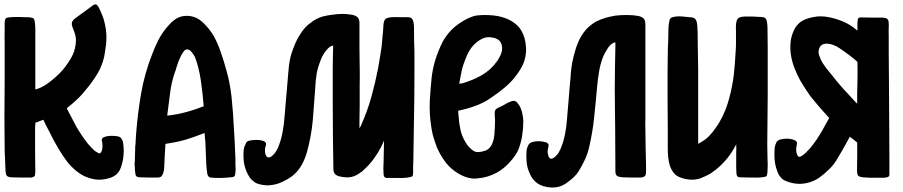

<svg xmlns="http://www.w3.org/2000/svg" viewBox="-21 -797 4061 863"><path d="M149.4 -398.4Q178.7 -408.2 214.8 -438.5Q251 -468.8 269.5 -493.2Q303.7 -538.1 312.5 -567.4Q321.3 -597.7 320.3 -621.1Q319.3 -636.7 314.5 -649.4Q309.6 -663.1 305.7 -672.9Q299.8 -687.5 302.7 -697.3Q305.7 -706.1 318.4 -715.8Q339.8 -731.4 356.4 -743.2Q373 -754.9 394.5 -771.5Q402.3 -777.3 407.2 -777.3Q407.2 -777.3 408.2 -777.3Q409.2 -777.3 410.2 -777.3Q415 -776.4 421.9 -765.6Q431.6 -746.1 439.5 -726.6Q447.3 -707 451.2 -685.5Q456.1 -665 457 -643.6Q458 -622.1 456.1 -600.6Q454.1 -585.9 452.1 -571.3Q450.2 -556.6 447.3 -542Q438.5 -503.9 419.9 -470.7Q400.4 -437.5 376 -407.2Q365.2 -394.5 354.5 -380.9Q343.8 -368.2 332 -356.4Q319.3 -344.7 306.6 -333Q293 -322.3 280.3 -311.5Q280.3 -310.5 280.3 -309.6Q280.3 -308.6 280.3 -307.6Q300.8 -267.6 322.3 -227.5Q344.7 -188.5 373 -152.3Q379.9 -144.5 386.7 -136.7Q394.5 -128.9 401.4 -122.1Q405.3 -118.2 409.2 -116.2Q413.1 -113.3 417 -111.3Q424.8 -106.4 428.7 -108.4Q432.6 -109.4 436.5 -119.1Q439.5 -127.9 439.5 -136.7Q440.4 -146.5 438.5 -156.2Q434.6 -169.9 438.5 -174.8Q441.4 -179.7 455.1 -183.6Q467.8 -186.5 480.5 -186.5Q493.2 -186.5 505.9 -184.6Q518.6 -182.6 524.4 -174.8Q530.3 -167 532.2 -156.2Q535.2 -136.7 535.2 -117.2Q535.2 -108.4 534.2 -99.6Q532.2 -72.3 522.5 -44.9Q516.6 -27.3 503.9 -14.6Q491.2 -2.9 472.7 2.9Q447.3 10.7 424.8 10.7Q408.2 10.7 393.6 6.8Q355.5 -1 322.3 -28.3Q295.9 -49.8 277.3 -75.2Q257.8 -101.6 241.2 -129.9Q230.5 -148.4 219.7 -168Q210 -186.5 200.2 -206.1Q193.4 -218.8 186.5 -232.4Q180.7 -245.1 173.8 -258.8Q162.1 -253.9 137.7 -245.1Q137.7 -240.2 137.7 -235.4Q136.7 -231.4 136.7 -226.6Q136.7 -175.8 136.7 -124Q137.7 -73.2 137.7 -22.5Q137.7 -18.6 136.7 -14.6Q136.7 -11.7 135.7 -7.8Q133.8 -3.9 129.9 -2Q126 0 121.1 1Q101.6 1 75.2 1Q48.8 0 29.3 0Q15.6 -1 9.8 -6.8Q4.9 -12.7 3.9 -26.4Q2.9 -50.8 2 -74.2Q1 -98.6 0 -123Q-1 -188.5 -1 -246.1Q-1 -267.6 -1 -288.1Q0 -362.3 0 -443.4Q0 -463.9 0 -509.8Q0 -556.6 0 -602.5Q-1 -632.8 0 -658.2Q0 -683.6 0 -696.3Q1 -708 3.9 -712.9Q7.8 -717.8 19.5 -718.8Q29.3 -720.7 52.7 -720.7Q76.2 -720.7 86.9 -719.7Q95.7 -719.7 102.5 -719.7Q110.4 -719.7 119.1 -717.8Q127 -716.8 129.9 -713.9Q133.8 -710 134.8 -702.1Q135.7 -694.3 136.7 -686.5Q137.7 -678.7 137.7 -670.9Q137.7 -606.4 137.7 -542Q137.7 -477.5 137.7 -413.1Q137.7 -408.2 137.7 -404.3Q137.7 -400.4 137.7 -395.5Q137.7 -395.5 137.7 -395.5Q140.6 -396.5 143.6 -396.5Q146.5 -397.5 149.4 -398.4Z M722.7 -150.4Q721.7 -142.6 719.7 -100.6Q717.8 -58.6 716.8 -39.1Q716.8 -36.1 715.8 -33.2Q715.8 -30.3 714.8 -27.3Q711.9 -14.6 707 -7.8Q703.1 0 689.5 1Q671.9 1 648.4 1Q625 0 607.4 0Q595.7 -1 591.8 -4.9Q587.9 -8.8 586.9 -20.5Q585 -33.2 585 -45.9Q584 -51.8 584 -57.6Q584 -64.5 585 -71.3Q585.9 -87.9 585.9 -104.5Q585.9 -122.1 586.9 -138.7Q588.9 -152.3 588.9 -167Q589.8 -180.7 590.8 -195.3Q597.7 -287.1 613.3 -377Q628.9 -466.8 663.1 -553.7Q674.8 -585 689.5 -614.3Q704.1 -643.6 725.6 -669.9Q732.4 -678.7 741.2 -687.5Q749 -697.3 758.8 -704.1Q784.2 -725.6 817.4 -725.6Q821.3 -725.6 825.2 -725.6Q863.3 -722.7 890.6 -696.3Q919.9 -668.9 939.5 -635.7Q958 -601.6 970.7 -564.5Q986.3 -520.5 998 -475.6Q1010.7 -430.7 1016.6 -384.8Q1019.5 -368.2 1021.5 -341.8Q1024.4 -315.4 1026.4 -285.2Q1030.3 -229.5 1033.2 -171.9Q1036.1 -113.3 1037.1 -86.9Q1037.1 -73.2 1037.1 -60.5Q1038.1 -47.9 1038.1 -33.2Q1038.1 -28.3 1037.1 -23.4Q1037.1 -18.6 1036.1 -13.7Q1036.1 -7.8 1032.2 -4.9Q1029.3 -1 1024.4 -1Q996.1 2 971.7 2.9Q969.7 2.9 967.8 2.9Q945.3 2.9 922.9 1Q920.9 0 918 -2Q915 -4.9 914.1 -6.8Q912.1 -9.8 911.1 -13.7Q910.2 -17.6 910.2 -20.5Q905.3 -51.8 904.3 -104.5Q903.3 -157.2 898.4 -199.2Q898.4 -199.2 898.4 -199.2Q848.6 -179.7 812.5 -168.9Q775.4 -158.2 722.7 -150.4ZM894.5 -319.3Q890.6 -372.1 883.8 -419.9Q877.9 -468.8 864.3 -514.6Q860.4 -527.3 855.5 -540Q849.6 -551.8 840.8 -562.5Q831.1 -575.2 820.3 -575.2Q809.6 -575.2 801.8 -561.5Q794.9 -551.8 790 -541Q785.2 -530.3 780.3 -518.6Q776.4 -506.8 772.5 -495.1Q769.5 -482.4 764.6 -470.7Q749 -425.8 743.2 -376Q737.3 -326.2 730.5 -277.3Q731.4 -277.3 731.4 -277.3Q776.4 -282.2 814.5 -293Q852.5 -302.7 894.5 -319.3Z M1839.8 -675.8Q1839.8 -675.8 1839.8 -675.8Q1839.8 -616.2 1841.8 -563.5Q1841.8 -524.4 1841.8 -482.4Q1841.8 -467.8 1841.8 -451.2Q1841.8 -357.4 1839.8 -263.7Q1838.9 -169.9 1836.9 -76.2Q1836.9 -60.5 1835.9 -46.9Q1835.9 -34.2 1835.9 -18.6Q1835 -7.8 1833 -4.9Q1831.1 -2.9 1821.3 -1Q1801.8 3.9 1769.5 2.9Q1737.3 2.9 1716.8 2.9Q1710.9 2.9 1707 -2Q1703.1 -5.9 1703.1 -14.6Q1702.1 -28.3 1702.1 -41Q1703.1 -52.7 1703.1 -67.4Q1703.1 -85.9 1704.1 -114.3Q1705.1 -142.6 1705.1 -165Q1690.4 -128.9 1668.9 -97.7Q1648.4 -65.4 1620.1 -39.1Q1613.3 -32.2 1606.4 -26.4Q1598.6 -20.5 1590.8 -15.6Q1570.3 -2 1547.9 0Q1525.4 1 1502 -4.9Q1489.3 -8.8 1483.4 -16.6Q1477.5 -24.4 1477.5 -38.1Q1476.6 -70.3 1476.6 -101.6Q1475.6 -133.8 1475.6 -165Q1475.6 -247.1 1474.6 -329.1Q1474.6 -411.1 1474.6 -493.2Q1474.6 -520.5 1475.6 -554.7Q1476.6 -587.9 1476.6 -591.8Q1469.7 -591.8 1463.9 -587.9Q1459 -585 1454.1 -580.1Q1444.3 -570.3 1436.5 -558.6Q1428.7 -546.9 1422.9 -533.2Q1407.2 -494.1 1402.3 -465.8Q1397.5 -437.5 1395.5 -395.5Q1390.6 -326.2 1384.8 -254.9Q1377.9 -183.6 1359.4 -116.2Q1350.6 -83 1335 -55.7Q1319.3 -27.3 1293 -5.9Q1276.4 6.8 1250 19.5Q1223.6 32.2 1202.1 34.2Q1192.4 36.1 1181.6 36.1Q1174.8 36.1 1167 35.2Q1149.4 33.2 1132.8 27.3Q1125 23.4 1118.2 17.6Q1110.4 11.7 1104.5 4.9Q1091.8 -12.7 1084 -34.2Q1076.2 -54.7 1074.2 -77.1Q1073.2 -88.9 1073.2 -99.6Q1073.2 -100.6 1073.2 -101.6Q1073.2 -112.3 1074.2 -122.1Q1075.2 -130.9 1078.1 -138.7Q1082 -146.5 1085 -154.3Q1086.9 -159.2 1090.8 -161.1Q1095.7 -164.1 1100.6 -165Q1115.2 -168 1128.9 -168Q1143.6 -168.9 1157.2 -165Q1168.9 -162.1 1172.9 -156.2Q1176.8 -150.4 1172.9 -139.6Q1169.9 -130.9 1169.9 -122.1Q1169.9 -113.3 1171.9 -104.5Q1175.8 -91.8 1183.6 -89.8Q1191.4 -87.9 1201.2 -95.7Q1213.9 -106.4 1221.7 -120.1Q1229.5 -132.8 1234.4 -148.4Q1245.1 -177.7 1250 -209Q1255.9 -239.3 1257.8 -270.5Q1260.7 -310.5 1264.6 -350.6Q1267.6 -390.6 1271.5 -430.7Q1273.4 -454.1 1275.4 -477.5Q1277.3 -502 1281.2 -524.4Q1287.1 -554.7 1299.8 -585.9Q1311.5 -617.2 1328.1 -642.6Q1344.7 -668.9 1362.3 -684.6Q1380.9 -699.2 1389.6 -705.1Q1413.1 -718.8 1432.6 -723.6Q1452.1 -728.5 1477.5 -731.4Q1499 -734.4 1519.5 -734.4Q1540 -734.4 1561.5 -730.5Q1578.1 -727.5 1586.9 -718.8Q1594.7 -710 1594.7 -692.4Q1594.7 -662.1 1594.7 -635.7Q1594.7 -608.4 1594.7 -579.1Q1594.7 -538.1 1595.7 -498Q1596.7 -457 1595.7 -417Q1595.7 -399.4 1595.7 -374Q1595.7 -349.6 1595.7 -323.2Q1595.7 -285.2 1594.7 -253.9Q1594.7 -222.7 1594.7 -220.7Q1596.7 -223.6 1599.6 -228.5Q1602.5 -234.4 1603.5 -237.3Q1630.9 -298.8 1648.4 -362.3Q1666 -425.8 1678.7 -491.2Q1684.6 -523.4 1689.5 -555.7Q1695.3 -587.9 1697.3 -620.1Q1698.2 -637.7 1700.2 -649.4Q1701.2 -661.1 1702.1 -678.7Q1703.1 -703.1 1710.9 -710.9Q1718.8 -718.8 1742.2 -719.7Q1757.8 -720.7 1778.3 -719.7Q1799.8 -719.7 1814.5 -719.7Q1824.2 -718.8 1829.1 -714.8Q1834 -710 1836.9 -700.2Q1837.9 -694.3 1838.9 -688.5Q1839.8 -681.6 1839.8 -675.8Z M2044.9 -234.4Q2048.8 -207 2056.6 -187.5Q2064.5 -167 2080.1 -144.5Q2086.9 -135.7 2094.7 -128.9Q2101.6 -122.1 2110.4 -117.2Q2126 -108.4 2161.1 -120.1Q2195.3 -132.8 2201.2 -192.4Q2202.1 -205.1 2203.1 -221.7Q2204.1 -237.3 2204.1 -250Q2204.1 -255.9 2204.1 -260.7Q2204.1 -266.6 2203.1 -271.5Q2202.1 -287.1 2203.1 -296.9Q2205.1 -306.6 2219.7 -313.5Q2234.4 -319.3 2247.1 -327.1Q2259.8 -335 2272.5 -339.8Q2288.1 -346.7 2295.9 -341.8Q2303.7 -337.9 2312.5 -324.2Q2321.3 -310.5 2326.2 -289.1Q2331.1 -268.6 2331.1 -252Q2331.1 -219.7 2326.2 -188.5Q2321.3 -156.2 2309.6 -126Q2300.8 -102.5 2271.5 -69.3Q2242.2 -37.1 2210.9 -20.5Q2169.9 2 2122.1 4.9Q2118.2 5.9 2114.3 5.9Q2070.3 5.9 2023.4 -27.3Q1995.1 -47.9 1975.6 -76.2Q1956.1 -103.5 1942.4 -135.7Q1930.7 -167 1923.8 -192.4Q1918 -218.8 1914.1 -251Q1910.2 -284.2 1910.2 -317.4Q1910.2 -333 1911.1 -348.6Q1914.1 -397.5 1918.9 -446.3Q1923.8 -490.2 1936.5 -530.3Q1949.2 -570.3 1968.8 -609.4Q1997.1 -660.2 2043 -691.4Q2088.9 -722.7 2123 -727.5Q2139.6 -729.5 2158.2 -729.5Q2177.7 -729.5 2198.2 -727.5Q2239.3 -722.7 2269.5 -707Q2305.7 -688.5 2322.3 -659.2Q2339.8 -629.9 2342.8 -589.8Q2343.8 -582 2343.8 -573.2Q2343.8 -566.4 2342.8 -558.6Q2341.8 -542 2335.9 -523.4Q2325.2 -489.3 2291 -447.3Q2256.8 -404.3 2181.6 -354.5Q2151.4 -334 2116.2 -321.3Q2082 -308.6 2044.9 -300.8Q2043 -299.8 2043 -299.8Q2042 -299.8 2038.1 -298.8Q2038.1 -298.8 2038.1 -298.8Q2040 -282.2 2041 -266.6Q2042 -250 2044.9 -234.4ZM2054.7 -421.9Q2100.6 -434.6 2142.6 -458Q2185.5 -482.4 2212.9 -521.5Q2219.7 -530.3 2229.5 -550.8Q2239.3 -572.3 2234.4 -593.8Q2228.5 -620.1 2198.2 -627Q2168 -634.8 2142.6 -621.1Q2101.6 -598.6 2080.1 -552.7Q2059.6 -505.9 2054.7 -480.5Q2051.8 -465.8 2048.8 -451.2Q2045.9 -436.5 2043 -420.9Q2043 -420.9 2043 -420.9Q2046.9 -421.9 2049.8 -421.9Q2052.7 -421.9 2054.7 -421.9Z M2721.7 -593.8Q2711.9 -584 2704.1 -569.3Q2695.3 -554.7 2689.5 -541Q2677.7 -510.7 2671.9 -476.6Q2666 -441.4 2663.1 -409.2Q2656.2 -331.1 2649.4 -268.6Q2643.6 -207 2627 -134.8Q2620.1 -105.5 2607.4 -78.1Q2594.7 -50.8 2578.1 -24.4Q2563.5 -1 2521.5 28.3Q2495.1 45.9 2462.9 45.9Q2442.4 45.9 2418.9 39.1Q2407.2 35.2 2396.5 28.3Q2385.7 21.5 2377.9 11.7Q2370.1 2.9 2364.3 -7.8Q2359.4 -17.6 2355.5 -28.3Q2346.7 -50.8 2345.7 -74.2Q2344.7 -83 2344.7 -92.8Q2344.7 -106.4 2345.7 -120.1Q2345.7 -121.1 2346.7 -123Q2346.7 -124 2346.7 -126Q2351.6 -144.5 2358.4 -151.4Q2365.2 -158.2 2383.8 -161.1Q2395.5 -163.1 2407.2 -162.1Q2418.9 -161.1 2429.7 -158.2Q2439.5 -156.2 2443.4 -149.4Q2446.3 -143.6 2443.4 -133.8Q2440.4 -125 2440.4 -116.2Q2440.4 -107.4 2443.4 -98.6Q2446.3 -85.9 2454.1 -84Q2460.9 -82 2470.7 -89.8Q2483.4 -99.6 2491.2 -113.3Q2499 -126 2503.9 -141.6Q2514.6 -169.9 2519.5 -199.2Q2525.4 -228.5 2527.3 -258.8Q2531.2 -299.8 2534.2 -340.8Q2538.1 -382.8 2541 -423.8Q2543.9 -447.3 2544.9 -469.7Q2546.9 -492.2 2550.8 -514.6Q2556.6 -544.9 2566.4 -576.2Q2576.2 -608.4 2591.8 -634.8Q2608.4 -662.1 2627.9 -678.7Q2648.4 -695.3 2658.2 -700.2Q2678.7 -710 2700.2 -716.8Q2721.7 -722.7 2744.1 -726.6Q2765.6 -729.5 2794.9 -729.5Q2825.2 -729.5 2845.7 -725.6Q2863.3 -722.7 2872.1 -713.9Q2879.9 -705.1 2879.9 -686.5Q2879.9 -630.9 2879.9 -575.2Q2879.9 -519.5 2879.9 -463.9Q2879.9 -425.8 2879.9 -387.7Q2879.9 -350.6 2879.9 -312.5Q2879.9 -287.1 2879.9 -262.7Q2878.9 -238.3 2879.9 -213.9Q2879.9 -174.8 2880.9 -135.7Q2881.8 -96.7 2882.8 -57.6Q2882.8 -49.8 2882.8 -42Q2882.8 -34.2 2882.8 -25.4Q2882.8 -10.7 2877 -4.9Q2870.1 1 2855.5 1Q2840.8 1 2817.4 1Q2793 0 2778.3 0Q2774.4 0 2770.5 -1Q2766.6 -1 2762.7 -2Q2752.9 -4.9 2749 -9.8Q2745.1 -15.6 2745.1 -25.4Q2744.1 -118.2 2744.1 -211.9Q2743.2 -304.7 2742.2 -398.4Q2742.2 -446.3 2743.2 -494.1Q2744.1 -542 2745.1 -589.8Q2745.1 -593.8 2745.1 -597.7Q2745.1 -601.6 2745.1 -606.4Q2745.1 -606.4 2745.1 -606.4Q2737.3 -605.5 2731.4 -601.6Q2725.6 -598.6 2721.7 -593.8Z M3427.7 -149.4Q3427.7 -149.4 3427.7 -149.4Q3427.7 -121.1 3428.7 -87.9Q3429.7 -72.3 3429.7 -56.6Q3429.7 -41 3428.7 -27.3Q3427.7 -9.8 3424.8 -5.9Q3420.9 -2 3404.3 0Q3386.7 2 3353.5 1Q3321.3 0 3303.7 0Q3296.9 0 3293 -4.9Q3290 -8.8 3289.1 -16.6Q3288.1 -31.2 3288.1 -44.9Q3288.1 -59.6 3288.1 -73.2Q3288.1 -88.9 3288.1 -109.4Q3289.1 -129.9 3288.1 -148.4Q3271.5 -115.2 3249 -86.9Q3225.6 -57.6 3196.3 -34.2Q3184.6 -25.4 3171.9 -16.6Q3158.2 -8.8 3144.5 -2.9Q3118.2 10.7 3090.8 10.7Q3062.5 10.7 3035.2 0Q3017.6 -6.8 3006.8 -20.5Q2996.1 -34.2 2990.2 -51.8Q2984.4 -70.3 2982.4 -89.8Q2980.5 -109.4 2980.5 -128.9Q2980.5 -143.6 2980.5 -211.9Q2979.5 -281.2 2979.5 -362.3Q2979.5 -395.5 2979.5 -426.8Q2979.5 -447.3 2979.5 -466.8Q2979.5 -517.6 2980.5 -552.7Q2980.5 -584 2982.4 -609.4Q2983.4 -633.8 2983.4 -666Q2983.4 -674.8 2984.4 -683.6Q2986.3 -692.4 2987.3 -701.2Q2988.3 -710 2993.2 -714.8Q2997.1 -719.7 3005.9 -720.7Q3017.6 -723.6 3032.2 -723.6Q3040 -723.6 3047.9 -722.7Q3071.3 -720.7 3088.9 -718.8Q3097.7 -717.8 3102.5 -712.9Q3108.4 -708 3110.4 -699.2Q3111.3 -694.3 3112.3 -689.5Q3113.3 -684.6 3113.3 -679.7Q3115.2 -659.2 3115.2 -604.5Q3116.2 -549.8 3117.2 -482.4Q3117.2 -447.3 3117.2 -410.2Q3117.2 -373 3117.2 -337.9Q3117.2 -272.5 3117.2 -220.7Q3117.2 -168.9 3117.2 -150.4Q3117.2 -150.4 3141.6 -165Q3166 -179.7 3196.3 -222.7Q3212.9 -245.1 3228.5 -278.3Q3245.1 -311.5 3256.8 -356.4Q3270.5 -406.2 3277.3 -460.9Q3283.2 -515.6 3285.2 -559.6Q3287.1 -583 3287.1 -601.6Q3287.1 -620.1 3287.1 -631.8Q3287.1 -649.4 3287.1 -657.2Q3286.1 -665 3287.1 -683.6Q3288.1 -706.1 3295.9 -713.9Q3303.7 -721.7 3326.2 -722.7Q3332 -722.7 3337.9 -722.7Q3349.6 -722.7 3364.3 -722.7Q3387.7 -720.7 3403.3 -720.7Q3413.1 -719.7 3418.9 -715.8Q3423.8 -710.9 3425.8 -701.2Q3426.8 -694.3 3427.7 -688.5Q3428.7 -681.6 3428.7 -674.8Q3429.7 -641.6 3429.7 -583Q3429.7 -523.4 3429.7 -470.7Q3429.7 -434.6 3429.7 -406.2Q3429.7 -378.9 3429.7 -368.2Q3429.7 -313.5 3428.7 -258.8Q3428.7 -204.1 3427.7 -149.4Z M3766.6 -124Q3752 -98.6 3736.3 -73.2Q3720.7 -48.8 3698.2 -29.3Q3685.5 -16.6 3670.9 -5.9Q3657.2 5.9 3640.6 13.7Q3609.4 28.3 3577.1 29.3Q3575.2 29.3 3572.3 29.3Q3543 29.3 3513.7 17.6Q3497.1 11.7 3487.3 -1Q3476.6 -13.7 3471.7 -30.3Q3465.8 -45.9 3462.9 -62.5Q3460 -79.1 3460 -95.7Q3460 -99.6 3460 -102.5Q3460 -108.4 3460 -114.3Q3460 -124 3460.9 -132.8Q3461.9 -139.6 3463.9 -145.5Q3465.8 -151.4 3468.8 -157.2Q3470.7 -161.1 3474.6 -164.1Q3478.5 -167 3482.4 -168.9Q3499 -173.8 3515.6 -173.8Q3531.2 -173.8 3547.9 -168Q3556.6 -165 3559.6 -160.2Q3562.5 -155.3 3560.5 -146.5Q3557.6 -134.8 3557.6 -124Q3557.6 -113.3 3561.5 -102.5Q3564.5 -94.7 3569.3 -92.8Q3573.2 -90.8 3580.1 -94.7Q3585.9 -98.6 3591.8 -102.5Q3596.7 -107.4 3601.6 -111.3Q3621.1 -129.9 3635.7 -150.4Q3651.4 -170.9 3664.1 -192.4Q3674.8 -209 3689.5 -237.3Q3705.1 -264.6 3706.1 -266.6Q3699.2 -274.4 3680.7 -294.9Q3662.1 -315.4 3643.6 -337.9Q3631.8 -352.5 3621.1 -365.2Q3611.3 -378.9 3606.4 -386.7Q3588.9 -413.1 3575.2 -436.5Q3562.5 -460 3549.8 -491.2Q3538.1 -521.5 3533.2 -555.7Q3529.3 -588.9 3534.2 -620.1Q3539.1 -646.5 3552.7 -670.9Q3567.4 -695.3 3591.8 -707Q3613.3 -716.8 3637.7 -720.7Q3652.3 -723.6 3666 -723.6Q3675.8 -723.6 3685.5 -722.7Q3725.6 -717.8 3763.7 -702.1Q3802.7 -686.5 3833 -659.2Q3833 -665 3833 -680.7Q3833 -697.3 3834 -704.1Q3834 -711.9 3837.9 -715.8Q3840.8 -718.8 3849.6 -718.8Q3868.2 -718.8 3906.2 -717.8Q3943.4 -717.8 3945.3 -717.8Q3957 -716.8 3962.9 -714.8Q3969.7 -711.9 3972.7 -702.1Q3974.6 -684.6 3973.6 -669.9Q3972.7 -655.3 3973.6 -638.7Q3973.6 -633.8 3973.6 -615.2Q3973.6 -596.7 3973.6 -567.4Q3974.6 -512.7 3974.6 -432.6Q3975.6 -353.5 3975.6 -272.5Q3976.6 -171.9 3976.6 -93.8Q3976.6 -48.8 3976.6 -28.3Q3976.6 -13.7 3976.6 -12.7Q3976.6 -6.8 3973.6 -3.9Q3970.7 -1 3964.8 0Q3957 2 3949.2 2Q3941.4 2 3933.6 2Q3917 2 3892.6 2Q3868.2 1 3858.4 0Q3840.8 -2 3835.9 -7.8Q3831.1 -14.6 3831.1 -33.2Q3832 -62.5 3832 -94.7Q3832 -127 3832 -156.2Q3827.1 -160.2 3816.4 -168.9Q3805.7 -177.7 3798.8 -182.6Q3798.8 -182.6 3798.8 -182.6Q3790 -167 3782.2 -152.3Q3774.4 -137.7 3766.6 -124ZM3833 -518.6Q3826.2 -526.4 3797.9 -547.9Q3770.5 -568.4 3750 -582Q3737.3 -590.8 3721.7 -595.7Q3706.1 -601.6 3690.4 -600.6Q3675.8 -599.6 3667 -589.8Q3659.2 -579.1 3658.2 -564.5Q3658.2 -559.6 3659.2 -553.7Q3660.2 -548.8 3662.1 -544.9Q3668 -528.3 3676.8 -513.7Q3685.5 -500 3696.3 -486.3Q3720.7 -455.1 3746.1 -424.8Q3771.5 -394.5 3798.8 -366.2Q3807.6 -357.4 3819.3 -343.8Q3832 -330.1 3832 -331.1Q3832 -331.1 3832 -331.1Q3831.1 -375 3833 -424.8Q3834 -475.6 3833 -518.6Z"/></svg>

Font: KARPATY Font
Style: Regular
Weight: 400
Designer: Inna Sieryk
Version: Version 1.1